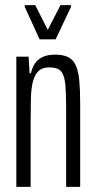

<svg xmlns="http://www.w3.org/2000/svg" viewBox="-20 -732 375 752"><path d="M44 0V-510H92L96 -445H101Q106 -467 116.5 -483Q127 -499 146.5 -508.5Q166 -518 196 -518Q228 -518 247.5 -508Q267 -498 277 -475.5Q287 -453 290.5 -417Q294 -381 294 -328V0H239V-310Q239 -362 236.5 -393.5Q234 -425 226.5 -441Q219 -457 206 -462.5Q193 -468 172 -468Q146 -468 131 -454Q116 -440 109 -413Q102 -386 101 -346.5Q100 -307 100 -258V0ZM135 -578 77 -705V-712H118L167 -615L217 -712H258V-705L198 -578Z"/></svg>

Font: Saira UltraCondensed
Style: Regular
Weight: 400
Width: 1
Designer: Hector Gatti with collaboration of the Omnibus-Type team
Foundry: Omnibus-Type
Version: Version 1.101